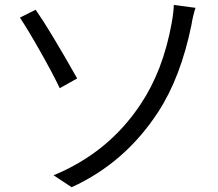

<svg xmlns="http://www.w3.org/2000/svg" viewBox="-20 -742 894 786"><path d="M273.4 24.4C418.9 -42 537.1 -144.5 627.9 -284.2C689.5 -378.9 734.4 -497.1 763.7 -639.6C767.6 -665 773.4 -688.5 780.3 -710L691.4 -721.7C691.4 -705.1 688.5 -679.7 682.6 -646.5C659.2 -517.6 617.2 -407.2 555.7 -315.4C467.8 -182.6 348.6 -85.9 199.2 -24.4ZM61.5 -669.9C83 -637.7 111.3 -590.8 145.5 -530.3C179.7 -469.7 206.1 -419.9 224.6 -380.9L295.9 -420.9C219.7 -555.7 163.1 -649.4 126 -702.1Z"/></svg>

Font: Gen Shin Gothic P Normal
Style: Regular
Weight: 300
Designer: [Source Han Sans]
Ryoko NISHIZUKA  (kana & ideographs); Paul D. Hunt (Latin, Greek & Cyrillic); Wenlong ZHANG  (bopomofo
Version: Version 1.002.20150607